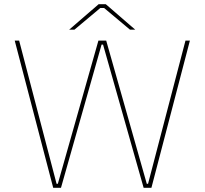

<svg xmlns="http://www.w3.org/2000/svg" viewBox="-20 -893 973 913"><path d="M309 -752H334L457 -855H475L598 -752H623L483 -873H449ZM233 0H270L463 -681H470L663 0H700L883 -700H862L684 -19H678L485 -700H448L255 -19H249L71 -700H50Z"/></svg>

Font: Fixel Display Thin
Style: Regular
Weight: 100
Designer: AlfaBravo + MacPaw
Foundry: Kyrylo Tkachov, Marchela Mozhyna, Serhii Makarenko, Maria Weinstein, Zakhar Kryvoshyya
Version: Version 1.211